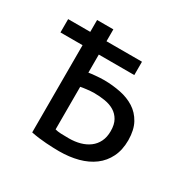

<svg xmlns="http://www.w3.org/2000/svg" viewBox="-150 -812 971 970"><g transform="rotate(30 335.5 -327.0)"><path d="M19 -592.8H147.9V-662.1H242.7V-592.8H449.7V-515.1H242.7V-409.7Q247.6 -410.6 257.8 -411.9Q268.1 -413.1 280.8 -414.3Q293.5 -415.5 307.4 -416.3Q321.3 -417 333 -417Q381.8 -416.5 427.7 -407.2Q473.6 -397.9 509.3 -375.2Q544.9 -352.5 566.4 -313.5Q587.9 -274.4 588.4 -214.8Q588.4 -157.7 567.6 -115.7Q546.9 -73.7 510 -46.1Q473.1 -18.6 422.6 -5.1Q372.1 8.3 312.5 8.3Q297.9 8.3 278.1 7.6Q258.3 6.8 236.3 5.4Q214.4 3.9 191.7 1Q168.9 -2 147.9 -6.3V-515.1H19ZM322.8 -72.8Q357.9 -72.8 387.9 -81.1Q418 -89.4 440.4 -106.2Q462.9 -123 475.6 -148.9Q488.3 -174.8 488.3 -210Q488.3 -248.5 474.4 -272.9Q460.4 -297.4 437.3 -311.3Q414.1 -325.2 383.5 -330.3Q353 -335.4 319.8 -335.4Q311 -335.4 299.6 -334.5Q288.1 -333.5 277.1 -332.3Q266.1 -331.1 256.8 -329.6Q247.6 -328.1 242.7 -327.1V-78.6Q255.9 -74.7 276.1 -73.7Q296.4 -72.8 322.8 -72.8Z"/></g></svg>

Font: PT Astra Sans
Style: Regular
Weight: 400
Designer: A.Korolkova, I. Chaeva
Foundry: ParaType Ltd
Version: Version 1.001; ttfautohint (v1.6)